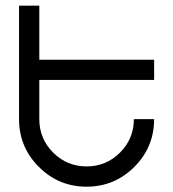

<svg xmlns="http://www.w3.org/2000/svg" viewBox="-20 -665 626 694"><path d="M293 9.8Q191.9 9.8 120.4 -61.8Q48.8 -133.3 48.8 -234.4V-644.5H122.1V-449.2H537.1V-376H122.1V-234.4Q122.1 -163.6 172.1 -113.5Q222.2 -63.5 293 -63.5Q363.8 -63.5 413.8 -113.5Q463.9 -163.6 463.9 -234.4H537.1Q537.1 -133.3 465.6 -61.8Q394 9.8 293 9.8Z"/></svg>

Font: Catrinity
Style: Regular
Weight: 400
Designer: Alexander Lange
Foundry: High-Logic / Made with FontCreator
Version: Version 2.090;May 20, 2024;FontCreator 15.0.0.2974 64-bit